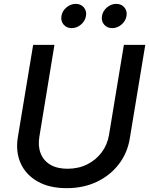

<svg xmlns="http://www.w3.org/2000/svg" viewBox="-20 -959 769 990"><path d="M323.7 11.2Q234.9 11.2 174.1 -23.2Q113.3 -57.6 86.4 -117.4Q59.6 -177.2 72.3 -253.4L150.9 -727.5H260.7L183.1 -254.9Q174.8 -205.6 189.7 -168Q204.6 -130.4 239.7 -109.6Q274.9 -88.9 328.1 -88.9Q384.8 -88.9 429.9 -111.6Q475.1 -134.3 504.4 -173.6Q533.7 -212.9 542 -262.7L618.7 -727.5H729L649.4 -246.1Q637.2 -169.9 592.3 -111.8Q547.4 -53.7 478.5 -21.2Q409.7 11.2 323.7 11.2ZM558.6 -814Q532.2 -814 516.8 -832.3Q501.5 -850.6 505.9 -876.5Q509.8 -902.3 531.5 -920.7Q553.2 -939 579.6 -939Q606 -939 621.3 -920.7Q636.7 -902.3 632.3 -876.5Q627.9 -850.6 606.4 -832.3Q585 -814 558.6 -814ZM349.6 -814Q323.2 -814 307.9 -832.3Q292.5 -850.6 296.9 -876.5Q300.8 -902.3 322.5 -920.7Q344.2 -939 370.6 -939Q397 -939 412.4 -920.7Q427.7 -902.3 423.3 -876.5Q418.9 -850.6 397.5 -832.3Q376 -814 349.6 -814Z"/></svg>

Font: Inter 20pt Medium
Style: Italic
Weight: 500
Italic angle: -9.3988°
Version: Version 4.001;git-66647c0bb